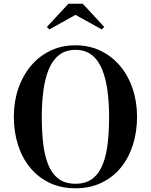

<svg xmlns="http://www.w3.org/2000/svg" viewBox="-20 -1004 812 1034"><path d="M386.5 10Q308 10 246.5 -19.5Q185 -49 142 -101.5Q99 -154 76.8 -224Q54.5 -294 54.5 -375Q54.5 -456 78.2 -526Q102 -596 145.8 -648.5Q189.5 -701 250.5 -730.5Q311.5 -760 386.5 -760Q461 -760 522 -730.5Q583 -701 627 -648.5Q671 -596 694.5 -526Q718 -456 718 -375Q718 -294 695.8 -224Q673.5 -154 630.8 -101.5Q588 -49 526.2 -19.5Q464.5 10 386.5 10ZM386.5 -14.5Q444 -14.5 479.5 -42.8Q515 -71 534.2 -120.8Q553.5 -170.5 560.5 -236Q567.5 -301.5 567.5 -375Q567.5 -448.5 559 -514Q550.5 -579.5 530.5 -629.2Q510.5 -679 475.2 -707.2Q440 -735.5 386.5 -735.5Q333 -735.5 297.5 -707.2Q262 -679 242 -629.2Q222 -579.5 213.5 -514Q205 -448.5 205 -375Q205 -301.5 212 -236Q219 -170.5 238.2 -120.8Q257.5 -71 293.2 -42.8Q329 -14.5 386.5 -14.5ZM246 -845.5 232.5 -859 348.5 -984H425.5L541.5 -859L528 -845.5L386.5 -924Z"/></svg>

Font: Bodoni Moda SC 9pt SemiBold
Style: Regular
Weight: 600
Designer: Owen Earl
Foundry: indestructible type
Version: Version 2.005